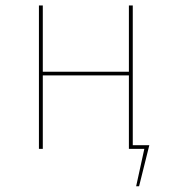

<svg xmlns="http://www.w3.org/2000/svg" viewBox="-20 -538 621 694"><path d="M459.9 -13.1V-518.3H445.9V-278.6H134.7V-518.3H120.7V0H134.7V-265.4H445.9V0H501.7L472.1 135.3H482.7L519.7 -13.1Z"/></svg>

Font: Fira Sans Hair
Style: Regular
Weight: 100
Designer: bBox Type GmbH & Carrois Corporate GbR & Edenspiekermann AG
Foundry: bBox Type GmbH & Carrois Corporate GbR & Edenspiekermann AG
Version: Version 4.300;PS 004.300;hotconv 1.0.88;makeotf.lib2.5.64775